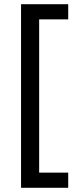

<svg xmlns="http://www.w3.org/2000/svg" viewBox="-20 -734 369 912"><path d="M304 158H80V-714H304V-642H166V86H304Z"/></svg>

Font: Noto Sans Takri
Style: Regular
Weight: 400
Designer: Monotype Design Team
Foundry: Monotype Imaging Inc.
Version: Version 2.003; ttfautohint (v1.8.4.7-5d5b)